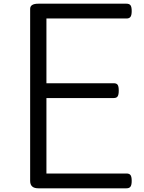

<svg xmlns="http://www.w3.org/2000/svg" viewBox="-20 -1018 776 1038"><path d="M187 0Q165 0 154 -10Q143 -20 143 -40V-970Q143 -984 154 -991Q165 -998 187 -998H664Q679 -998 685.5 -989.5Q692 -981 692 -958Q692 -936 685.5 -927Q679 -918 664 -918H231V-568H595Q610 -568 616 -559.5Q622 -551 622 -528Q622 -506 616 -497Q610 -488 595 -488H231V-80H664Q679 -80 685.5 -71.5Q692 -63 692 -40Q692 -18 685.5 -9Q679 0 664 0Z"/></svg>

Font: Playwrite ES
Style: Regular
Weight: 400
Designer: Veronika Burian, José Scaglione
Foundry: TypeTogether
Version: Version 1.002